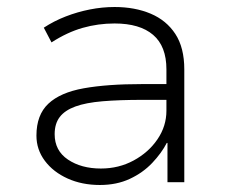

<svg xmlns="http://www.w3.org/2000/svg" viewBox="-20 -520 649 548"><path d="M265 8Q214 8 173 -10.5Q132 -29 108 -61Q84 -93 84 -133Q84 -192 118 -224Q152 -256 219 -268Q286 -280 385 -280H467V-235H387Q321 -235 273 -231Q225 -227 195 -216Q165 -205 150.5 -186Q136 -167 136 -137Q136 -90 174 -64.5Q212 -39 268 -39Q319 -39 361.5 -62Q404 -85 429.5 -122.5Q455 -160 455 -204V-322Q455 -388 417 -420.5Q379 -453 307 -453Q260 -453 216 -440.5Q172 -428 127 -399L105 -441Q134 -460 167.5 -473Q201 -486 236.5 -493Q272 -500 307 -500Q365 -500 410 -481Q455 -462 480.5 -423Q506 -384 506 -322V0H458V-112H456Q441 -83 414.5 -55Q388 -27 350.5 -9.5Q313 8 265 8Z"/></svg>

Font: Nunito Sans 7pt ExtraLight
Style: Regular
Weight: 250
Designer: Vernon Adams
Foundry: Vernon Adams
Version: Version 3.101;gftools[0.9.27]